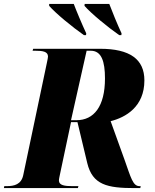

<svg xmlns="http://www.w3.org/2000/svg" viewBox="-58 -964 792 984"><path d="M372 -784H383L384 -793C363 -838 333 -909 320 -944H194V-934C228 -895 313 -825 372 -784ZM553 -784H564L565 -793C544 -838 515 -909 502 -944H376L375 -934C409 -895 494 -825 553 -784ZM-38 0H341L344 -10H313C274 -10 244 -14 244 -39C244 -47 247 -59 253 -88L306 -338H339L389 -129C416 -16 492 0 633 0H661L663 -10H657C623 -10 613 -53 580 -146L509 -343C585 -362 682 -416 682 -552C682 -661 607 -714 455 -714H112L109 -704H122C161 -704 188 -700 188 -674C188 -669 186 -660 181 -636L61 -66C51 -19 15 -10 -23 -10H-36ZM334 -348H306L386 -704H407C462 -704 480 -650 480 -562C480 -418 423 -348 334 -348Z"/></svg>

Font: Noto Serif Display SemiCondensed Black
Style: Italic
Weight: 900
Width: 4
Italic angle: -12°
Designer: Monotype Design Team
Foundry: Monotype Imaging Inc.
Version: Version 2.009